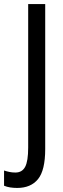

<svg xmlns="http://www.w3.org/2000/svg" viewBox="-69 -734 313 947"><path d="M16 193Q-2 193 -18.5 190.5Q-35 188 -49 182V107Q-37 111 -23 114Q-9 117 7 117Q40 117 55 89Q70 61 70 -6V-714H154V1Q154 106 118.5 149.5Q83 193 16 193Z"/></svg>

Font: Noto Sans Kannada ExtraCondensed
Style: Regular
Weight: 400
Width: 2
Designer: Jelle Bosma - Monotype Design Team
Foundry: Monotype Imaging Inc.
Version: Version 2.005; ttfautohint (v1.8.4.7-5d5b)